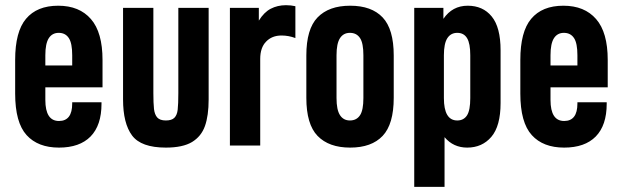

<svg xmlns="http://www.w3.org/2000/svg" viewBox="-20 -558 2387 736"><path d="M153.8 -223.1V-174.8Q153.8 -94.2 206.1 -94.2Q256.8 -94.2 256.8 -161.1V-166H369.1V-160.2Q369.1 -77.6 327.1 -34.7Q285.2 7.8 206.1 7.8Q125.5 7.8 82 -40Q38.1 -88.4 38.1 -199.2V-328.1Q38.1 -436.5 79.6 -485.8Q121.6 -536.1 203.1 -536.1Q284.2 -536.1 328.6 -484.9Q373 -434.1 373 -328.1V-223.1ZM153.8 -346.2V-307.1H256.8V-346.2Q256.8 -392.1 244.1 -411.6Q231 -432.1 205.1 -432.1Q180.2 -432.1 167 -411.6Q153.8 -391.1 153.8 -346.2Z M451.7 -176.8V-527.8H567.9V-201.2Q567.9 -162.1 570.3 -140.1Q572.8 -119.1 582.5 -107.9Q592.8 -96.2 615.7 -96.2Q638.2 -96.2 648.4 -106.4Q658.7 -116.7 661.1 -137.2Q663.6 -159.2 663.6 -201.2V-527.8H779.8V-176.8Q779.8 -114.7 765.6 -74.7Q751.5 -35.2 716.3 -13.7Q680.7 7.8 615.7 7.8Q521 7.8 486.3 -38.6Q451.7 -85 451.7 -176.8Z M861.3 -527.8H972.2V-479Q992.2 -511.2 1017.6 -524.4Q1043.9 -538.1 1076.2 -538.1Q1095.2 -538.1 1112.3 -534.2V-412.1Q1086.4 -421.9 1059.1 -421.9Q1022.5 -421.9 1000 -398.4Q977.5 -375.5 977.5 -332V0H861.3Z M1197.3 -37.1Q1154.3 -81.5 1154.3 -183.1V-345.2Q1154.3 -446.8 1197.3 -491.2Q1240.7 -536.1 1322.3 -536.1Q1404.3 -536.1 1446.8 -491.2Q1489.3 -446.3 1489.3 -345.2V-183.1Q1489.3 -82 1446.8 -37.1Q1404.3 7.8 1322.3 7.8Q1240.7 7.8 1197.3 -37.1ZM1360.4 -116.7Q1373 -136.2 1373 -182.1V-346.2Q1373 -392.1 1360.4 -411.6Q1347.2 -432.1 1321.3 -432.1Q1296.4 -432.1 1283.2 -411.6Q1270 -391.1 1270 -346.2V-182.1Q1270 -137.2 1283.2 -116.7Q1296.4 -96.2 1321.3 -96.2Q1347.2 -96.2 1360.4 -116.7Z M1567.9 -527.8H1679.7V-485.8Q1713.9 -536.1 1772.9 -536.1Q1831.1 -536.1 1864.7 -495.1Q1898.9 -453.6 1898.9 -365.2V-163.1Q1898.9 -74.7 1863.3 -33.2Q1828.1 7.8 1771 7.8Q1717.8 7.8 1684.1 -32.2V158.2H1567.9ZM1770.5 -116.2Q1782.7 -135.7 1782.7 -182.1V-346.2Q1782.7 -391.6 1770.5 -411.6Q1758.3 -432.1 1732.9 -432.1Q1708 -432.1 1694.8 -411.6Q1681.6 -391.1 1681.6 -346.2V-182.1Q1681.6 -96.2 1732.9 -96.2Q1757.8 -96.2 1770.5 -116.2Z M2090.3 -223.1V-174.8Q2090.3 -94.2 2142.6 -94.2Q2193.4 -94.2 2193.4 -161.1V-166H2305.7V-160.2Q2305.7 -77.6 2263.7 -34.7Q2221.7 7.8 2142.6 7.8Q2062 7.8 2018.6 -40Q1974.6 -88.4 1974.6 -199.2V-328.1Q1974.6 -436.5 2016.1 -485.8Q2058.1 -536.1 2139.6 -536.1Q2220.7 -536.1 2265.1 -484.9Q2309.6 -434.1 2309.6 -328.1V-223.1ZM2090.3 -346.2V-307.1H2193.4V-346.2Q2193.4 -392.1 2180.7 -411.6Q2167.5 -432.1 2141.6 -432.1Q2116.7 -432.1 2103.5 -411.6Q2090.3 -391.1 2090.3 -346.2Z"/></svg>

Font: D-DIN Condensed
Style: DINCondensed-Bold
Weight: 700
Width: 3
Designer: Charles Nix
Foundry: Datto Inc.
Version: Version 1.10